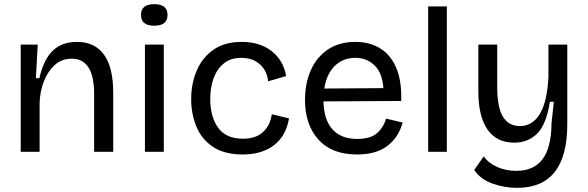

<svg xmlns="http://www.w3.org/2000/svg" viewBox="-20 -732 2835 926"><path d="M80 0V-517H162L153 -355H170Q190 -445 234.5 -487.5Q279 -530 351 -530Q437 -530 481.5 -468.5Q526 -407 526 -286V0H434V-278Q434 -365 406.5 -407Q379 -449 326 -449Q278 -449 244.5 -419Q211 -389 192 -340.5Q173 -292 171 -236V0Z M679 0V-517H770V0ZM724 -608Q660 -608 660 -660Q660 -712 724 -712Q788 -712 788 -660Q788 -608 724 -608Z M1151 13Q1061 13 1006 -24.5Q951 -62 926.5 -123Q902 -184 902 -253Q902 -329 929 -392Q956 -455 1010 -492.5Q1064 -530 1146 -530Q1233 -530 1290 -485.5Q1347 -441 1360 -365L1273 -340Q1271 -368 1256.5 -393.5Q1242 -419 1214 -436Q1186 -453 1144 -453Q1093 -453 1060 -426.5Q1027 -400 1010.5 -355.5Q994 -311 994 -255Q994 -169 1032 -116Q1070 -63 1152 -63Q1214 -63 1248.5 -95Q1283 -127 1291 -181L1374 -161Q1359 -75 1300.5 -31Q1242 13 1151 13Z M1702 13Q1580 13 1515.5 -59Q1451 -131 1451 -250Q1451 -331 1479.5 -394.5Q1508 -458 1562.5 -494Q1617 -530 1694 -530Q1762 -530 1813 -499Q1864 -468 1891 -405Q1918 -342 1915 -245L1540 -243Q1542 -154 1583.5 -108Q1625 -62 1703 -62Q1767 -62 1798.5 -90Q1830 -118 1842 -160L1922 -141Q1902 -69 1848 -28Q1794 13 1702 13ZM1694 -453Q1634 -453 1594.5 -414Q1555 -375 1544 -305L1829 -307Q1824 -380 1786.5 -416.5Q1749 -453 1694 -453Z M2045 0V-701H2135V0Z M2474 174Q2413 174 2355.5 153.5Q2298 133 2267 88L2313 22Q2336 55 2378 73.5Q2420 92 2470 92Q2554 92 2596.5 36Q2639 -20 2640 -138L2651 -241H2632Q2615 -132 2571 -88Q2527 -44 2460 -44Q2375 -44 2331 -107.5Q2287 -171 2287 -292V-517H2378V-312Q2378 -215 2405.5 -169.5Q2433 -124 2488 -124Q2548 -124 2583.5 -182.5Q2619 -241 2625 -360V-517H2716V-133Q2716 174 2474 174Z"/></svg>

Font: Bricolage Grotesque 12pt
Style: Regular
Weight: 400
Designer: Mathieu Triay
Foundry: Atelier Triay
Version: Version 1.001; ttfautohint (v1.8.4.7-5d5b);gftools[0.9.33.de